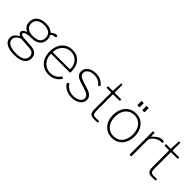

<svg xmlns="http://www.w3.org/2000/svg" viewBox="134 -1810 3053 3053"><g transform="rotate(45 1660.0 -283.5)"><path d="M552 -517V-504Q552 -497 548.5 -493Q545 -489 535 -488Q516 -487 504 -484Q492 -481 480 -474Q467 -467 462.5 -461.5Q458 -456 460 -451Q462 -447 468 -434Q474 -421 477.5 -404.5Q481 -388 481 -369Q481 -298 430.5 -253.5Q380 -209 279 -209Q200 -209 165.5 -195Q131 -181 131 -160Q131 -142 156 -134Q181 -126 240 -123L360 -116Q438 -112 476 -77Q514 -42 514 19Q514 94 451.5 134.5Q389 175 275 175Q160 175 97.5 136Q35 97 35 27Q35 -47 127 -98Q138 -104 127 -109Q89 -126 89 -159Q89 -177 105 -194.5Q121 -212 156 -223Q161 -224 161 -228Q161 -232 155 -235Q114 -258 95 -290Q76 -322 76 -369Q76 -449 131.5 -493.5Q187 -538 286 -538Q334 -538 368.5 -527Q403 -516 429 -493Q436 -488 438 -488Q441 -488 447 -492Q470 -509 489.5 -519.5Q509 -530 533 -530Q544 -530 548 -527Q552 -524 552 -517ZM441 -371Q441 -434 400 -467Q359 -500 280 -500Q202 -500 159 -466Q116 -432 116 -371Q116 -311 158.5 -279Q201 -247 280 -247Q441 -247 441 -371ZM183 -86Q166 -87 140.5 -72.5Q115 -58 96 -33Q77 -8 77 23Q77 78 131 107.5Q185 137 284 137Q377 137 424.5 108Q472 79 472 19Q472 -24 446 -47.5Q420 -71 359 -75Z M881 -28Q1000 -28 1056 -121Q1061 -129 1067 -125L1090 -110Q1096 -106 1091 -100Q1022 10 881 10Q810 10 754.5 -24Q699 -58 668.5 -119.5Q638 -181 638 -261Q638 -347 669 -410Q700 -473 755 -506.5Q810 -540 881 -540Q987 -540 1048.5 -469.5Q1110 -399 1110 -274V-269Q1110 -262 1107.5 -258Q1105 -254 1097 -254H686Q680 -254 680 -240Q680 -184 707 -135Q734 -86 780 -57Q826 -28 881 -28ZM1051 -290Q1061 -290 1064.5 -293Q1068 -296 1068 -304Q1068 -359 1045 -404.5Q1022 -450 979.5 -476Q937 -502 880 -502Q817 -502 772 -471Q727 -440 703.5 -391Q680 -342 681 -290Z M1404 -502Q1339 -502 1297.5 -473.5Q1256 -445 1256 -398Q1256 -370 1277.5 -347Q1299 -324 1353 -307L1488 -263Q1546 -244 1575 -212Q1604 -180 1604 -137Q1604 -95 1577.5 -61.5Q1551 -28 1505 -9Q1459 10 1402 10Q1330 10 1272 -20.5Q1214 -51 1189 -101Q1186 -107 1191 -111L1213 -125Q1219 -129 1222 -124Q1249 -78 1294.5 -53Q1340 -28 1402 -28Q1470 -28 1516 -57Q1562 -86 1562 -132Q1562 -166 1534 -190Q1506 -214 1444 -233L1341 -265Q1271 -286 1242.5 -317.5Q1214 -349 1214 -390Q1214 -457 1268 -498.5Q1322 -540 1405 -540Q1467 -540 1517 -516Q1567 -492 1596 -448Q1600 -443 1595 -440L1572 -425Q1566 -421 1563 -426Q1539 -462 1498.5 -482Q1458 -502 1404 -502Z M1839 -495Q1832 -495 1832 -488V-124Q1832 -72 1847 -53.5Q1862 -35 1894 -35H1973Q1981 -35 1981 -28V-11Q1981 -6 1975 -4Q1958 0 1897 0Q1838 0 1815 -27Q1792 -54 1792 -119V-488Q1792 -495 1785 -495H1692Q1686 -495 1686 -501V-524Q1686 -530 1692 -530H1786Q1792 -530 1792 -537L1801 -700Q1801 -710 1809 -710H1823Q1832 -710 1832 -699V-537Q1832 -530 1839 -530H1978Q1984 -530 1984 -524V-501Q1984 -495 1978 -495Z M2064 -262Q2064 -343 2094.5 -406Q2125 -469 2180.5 -504.5Q2236 -540 2308 -540Q2379 -540 2434 -505Q2489 -470 2519.5 -407Q2550 -344 2550 -264Q2550 -184 2519.5 -121.5Q2489 -59 2434 -24.5Q2379 10 2307 10Q2234 10 2179 -24.5Q2124 -59 2094 -120.5Q2064 -182 2064 -262ZM2508 -264Q2508 -335 2483.5 -388.5Q2459 -442 2413.5 -472Q2368 -502 2308 -502Q2247 -502 2201.5 -472Q2156 -442 2131 -388Q2106 -334 2106 -264Q2106 -194 2131 -140.5Q2156 -87 2202 -57.5Q2248 -28 2309 -28Q2401 -28 2454.5 -92.5Q2508 -157 2508 -264ZM2278 -656Q2278 -649 2275.5 -646.5Q2273 -644 2266 -644H2239Q2232 -644 2230 -646Q2228 -648 2228 -654V-732Q2228 -738 2230 -740Q2232 -742 2237 -742H2269Q2274 -742 2276 -740Q2278 -738 2278 -732ZM2389 -656Q2389 -649 2386.5 -646.5Q2384 -644 2377 -644H2350Q2343 -644 2341 -646Q2339 -648 2339 -654V-732Q2339 -738 2341 -740Q2343 -742 2348 -742H2380Q2385 -742 2387 -740Q2389 -738 2389 -732Z M2697 -9V-521Q2697 -530 2705 -530H2726Q2734 -530 2734 -522V-454Q2734 -449 2736 -448Q2738 -447 2742 -451Q2787 -499 2823.5 -519.5Q2860 -540 2901 -540Q2936 -540 2936 -530V-504Q2936 -499 2931 -499Q2928 -499 2921.5 -499.5Q2915 -500 2901 -500Q2869 -500 2830 -480Q2791 -460 2764 -428.5Q2737 -397 2737 -365V-9Q2737 0 2728 0H2706Q2697 0 2697 -9Z M3141 -495Q3134 -495 3134 -488V-124Q3134 -72 3149 -53.5Q3164 -35 3196 -35H3275Q3283 -35 3283 -28V-11Q3283 -6 3277 -4Q3260 0 3199 0Q3140 0 3117 -27Q3094 -54 3094 -119V-488Q3094 -495 3087 -495H2994Q2988 -495 2988 -501V-524Q2988 -530 2994 -530H3088Q3094 -530 3094 -537L3103 -700Q3103 -710 3111 -710H3125Q3134 -710 3134 -699V-537Q3134 -530 3141 -530H3280Q3286 -530 3286 -524V-501Q3286 -495 3280 -495Z"/></g></svg>

Font: Libre Franklin Thin
Style: Regular
Weight: 250
Designer: Pablo Impallari, Rodrigo Fuenzalida
Foundry: Impallari Type
Version: Version 1.002; ttfautohint (v1.5)